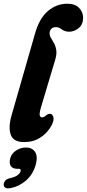

<svg xmlns="http://www.w3.org/2000/svg" viewBox="-37 -752 466 1029"><path d="M324 -732Q366 -732 387.2 -709.2Q408.5 -686.5 408.5 -657.5Q408.5 -621 384.8 -601.5Q361 -582 333.5 -582Q310.5 -582 294.8 -594.2Q279 -606.5 263 -606.5Q234 -606.5 229 -578Q227.5 -563.5 235.2 -550.2Q243 -537 252 -521.2Q261 -505.5 264.5 -483.8Q268 -462 258.5 -430.5L184.5 -183Q173.5 -147 175.8 -135Q178 -123 188 -123Q193.5 -123 199 -125.5Q204.5 -128 212 -135Q222 -142.5 231 -142Q243.5 -141.5 248.8 -125.2Q254 -109 239.5 -80Q217.5 -39.5 179.8 -15Q142 9.5 92 9.5Q35 9.5 20.8 -29.5Q6.5 -68.5 25 -134L151 -573Q174 -654 220 -693Q266 -732 324 -732ZM54 152.5Q30 152.5 20.5 137Q11 121.5 18 96Q25 70.5 49.5 54.5Q74 38.5 102 38.5Q134.5 38.5 150.5 61.5Q166.5 84.5 155 129Q140.5 181.5 104 214Q67.5 246.5 21 256Q-1 260 -9.8 253.2Q-18.5 246.5 -17 234.5Q-16 224.5 -8.5 215.8Q-1 207 15 203.5Q45.5 196.5 58.2 186Q71 175.5 73.5 165Q77 152.5 62.5 152.5Z"/></svg>

Font: Fraunces 144pt SuperSoft
Style: Bold Italic
Weight: 700
Italic angle: -16°
Version: Version 1.000;[0bf87f6ff]